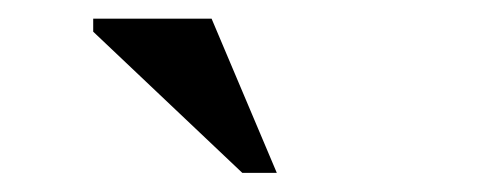

<svg xmlns="http://www.w3.org/2000/svg" viewBox="-20 -697 540 206"><path d="M277 -511.5H240L80 -663V-677H207Z"/></svg>

Font: Newsreader 24pt SemiBold
Style: Regular
Weight: 600
Designer: Hugues Gentile
Foundry: Production Type
Version: Version 1.003